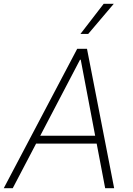

<svg xmlns="http://www.w3.org/2000/svg" viewBox="-35 -982 692 1002"><path d="M-15.3 0 367.9 -727.3H419L560.7 0H513.8L469.5 -232.6H153.4L31.6 0ZM175.1 -273.8H461.6L386.4 -670.1H382.5ZM506 -962H558.6L425.4 -805H384.9Z"/></svg>

Font: Inter P Extra Light
Style: Italic
Weight: 200
Italic angle: 9.39999°
Designer: Rasmus Andersson
Foundry: rsms
Version: Version 3.018;git-588b23468